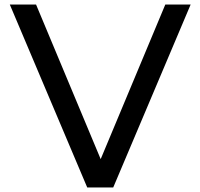

<svg xmlns="http://www.w3.org/2000/svg" viewBox="-20 -738 877 841"><path d="M815 -718 476 83H362L23 -718H138L421 -41L704 -718Z"/></svg>

Font: Gmarket Sans TTF Medium
Style: Regular
Weight: 500
Designer: Creative Director : Sungho Lee; Art Director : Kiwoong Choi; Project Manager : Sori Yang, Jongwook Yoon; Font Designer :
Foundry: Sandoll Inc.
Version: Version 1.000;hotconv 1.0.109;makeotfexe 2.5.65596